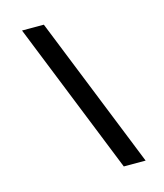

<svg xmlns="http://www.w3.org/2000/svg" viewBox="-121 -821 863 1011"><g transform="rotate(-15 310.0 -315.0)"><path d="M427.5 100 95 -730H214L546.5 100Z"/></g></svg>

Font: Monaspace Argon Medium
Style: Regular
Weight: 500
Designer: Riley Cran & the Lettermatic Team
Foundry: Lettermatic
Version: Version 1.000 (Monaspace Argon)